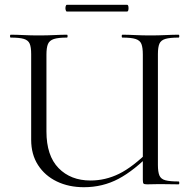

<svg xmlns="http://www.w3.org/2000/svg" viewBox="-20 -770 803 802"><path d="M576.6 -542Q576.6 -571 570.8 -586Q565 -601 546.8 -607Q528.6 -613 491.2 -613Q488.4 -613 488.4 -619Q488.4 -625 491.2 -625Q514.8 -625 544.7 -623.5Q574.6 -622 608.6 -622Q641.4 -622 671.9 -623.5Q702.4 -625 726 -625Q729 -625 729 -619Q729 -613 726 -613Q689.6 -613 670.9 -607.5Q652.2 -602 645.9 -587.5Q639.6 -573 639.6 -544V-81Q639.6 -52 645.9 -37Q652.2 -22 670.9 -17Q689.6 -12 726 -12Q729 -12 729 -6Q729 0 726 0Q706.4 0 687.4 -0.5Q668.4 -1 646.6 -1Q631 -1 620.1 -0.5Q609.2 0 594.8 0Q582.8 0 579.7 -3Q576.6 -6 576.6 -19ZM615.6 -134.6Q540.8 -57.8 474.8 -22.9Q408.8 12 330.6 12Q267.2 12 217.4 -12Q167.6 -36 138.9 -80.5Q110.2 -125 110.2 -186V-544Q110.2 -573 104 -587.5Q97.8 -602 79.6 -607.5Q61.4 -613 24.8 -613Q21.8 -613 21.8 -619Q21.8 -625 24.8 -625Q48.4 -625 78.4 -623.5Q108.4 -622 141.2 -622Q176.8 -622 206.9 -623.5Q237 -625 259.6 -625Q262.4 -625 262.4 -619Q262.4 -613 259.6 -613Q223.2 -613 204.9 -607Q186.6 -601 180.3 -586Q174 -571 174 -542V-221Q174 -119.6 224.7 -67.8Q275.4 -16 358 -16Q420.4 -16 477.7 -44.2Q535 -72.4 605.6 -142.6ZM259.4 -721.8Q255.8 -721.8 254.1 -728.9Q252.4 -736 254.1 -743Q255.8 -750 259.4 -750H510.4Q515 -750 516.3 -743Q517.6 -736 516.3 -728.9Q515 -721.8 510.4 -721.8Z"/></svg>

Font: Cormorant Infant Light
Style: Regular
Weight: 300
Designer: Christian Thalmann (Catharsis Fonts)
Foundry: Catharsis Fonts
Version: Version 4.001